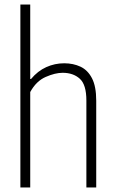

<svg xmlns="http://www.w3.org/2000/svg" viewBox="-20 -828 510 848"><path d="M70 0V-808H113.5V-479H117Q146.5 -514.5 184.2 -531.5Q222 -548.5 263.5 -548.5Q303.5 -548.5 335.5 -533.5Q367.5 -518.5 386.2 -482.5Q405 -446.5 405 -383V0H361.5V-384Q361.5 -454 332.5 -480.2Q303.5 -506.5 256.5 -506.5Q223.5 -506.5 181.8 -488.2Q140 -470 113.5 -421.5V0Z"/></svg>

Font: Encode Sans Condensed Condensed ExtraLight
Style: Regular
Weight: 200
Width: 3
Designer: Multiple Designers
Foundry: Impallari Type
Version: Version 3.000; ttfautohint (v1.8.3) -l 8 -r 50 -G 200 -x 14 